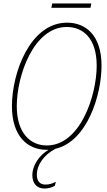

<svg xmlns="http://www.w3.org/2000/svg" viewBox="-20 -855 619 1110"><path d="M277 -810H503L508 -835H282ZM249 11C253 11 257 11 261 11C209 41 167 99 167 158C167 203 191 235 237 235C260 235 279 229 297 219L303 196C280 207 266 212 242 212C214 212 193 195 193 156C193 97 235 39 301 5C485 -38 567 -307 567 -475C567 -655 472 -724 368 -724C155 -724 49 -436 49 -241C49 -69 138 11 249 11ZM250 -14C159 -14 77 -82 77 -241C77 -419 175 -699 366 -699C459 -699 539 -635 539 -475C539 -305 445 -14 250 -14Z"/></svg>

Font: Noto Serif Condensed Thin
Style: Italic
Weight: 100
Width: 3
Italic angle: -12°
Designer: Monotype Design Team
Foundry: Monotype Imaging Inc.
Version: Version 2.013